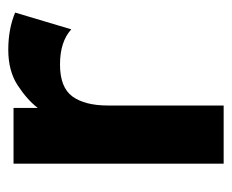

<svg xmlns="http://www.w3.org/2000/svg" viewBox="-68 -492 561 464"><g transform="rotate(-90 212.0 -260.5)"><path d="M372.6 -368.2Q342.8 -395.5 287.6 -395.5Q232.4 -395.5 210.4 -365.5Q188.5 -335.4 188.5 -279.3V0H47.9V-507.8H182.6V-449.2Q202.6 -475.1 237.3 -497.8Q272 -520.5 323.2 -520.5Q373.5 -520.5 413.1 -503.9Z"/></g></svg>

Font: Giphurs
Style: Bold
Weight: 700
Version: Version 0.920; ttfautohint (v1.8.4.7-5d5b)